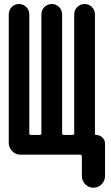

<svg xmlns="http://www.w3.org/2000/svg" viewBox="-20 -750 540 931"><path d="M79.1 0Q55.7 0 39.1 -17.1Q22.5 -34.2 22.5 -56.6V-679.7Q22.5 -701.2 36.6 -715.8Q50.8 -730.5 71.8 -730.5Q92.8 -730.5 107.4 -715.8Q122.1 -701.2 122.1 -679.7V-103.5Q122.1 -95.7 130.9 -95.7H172.9Q180.7 -95.7 180.7 -103.5V-679.7Q180.7 -701.2 195.3 -715.8Q210 -730.5 231 -730.5Q252 -730.5 266.6 -715.8Q281.2 -701.2 281.2 -679.7V-103.5Q281.2 -95.7 290 -95.7H331.1Q339.8 -95.7 339.8 -103.5V-679.7Q339.8 -701.2 354.5 -715.8Q369.1 -730.5 390.1 -730.5Q411.1 -730.5 425.8 -715.8Q440.4 -701.2 440.4 -679.7V-101.6Q440.4 -95.7 446.3 -95.7Q462.9 -95.7 476.1 -83.5Q489.3 -71.3 489.3 -53.7V103.5Q489.3 127 472.7 143.6Q456.1 160.2 433.1 160.2Q410.2 160.2 393.6 143.6Q377 127 377 103.5V8.8Q377 0 368.2 0Z"/></svg>

Font: Rounded Mgen+ 1m medium
Style: Regular
Weight: 500
Designer: [Source Han Sans]
Ryoko NISHIZUKA  (kana & ideographs); Paul D. Hunt (Latin, Greek & Cyrillic); Wenlong ZHANG  (bopomofo
Version: Version 1.059.20150602